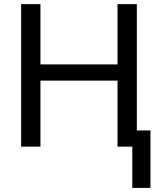

<svg xmlns="http://www.w3.org/2000/svg" viewBox="-20 -708 762 927"><path d="M547.4 -318.8V0H618.7V199.2H706.5V-78.1H640.6V-688H547.4V-397H175.3V-688H82V0H175.3V-318.8Z"/></svg>

Font: Arimo
Style: Regular
Weight: 400
Designer: Steve Matteson
Foundry: Monotype Imaging Inc.
Version: Version 1.32